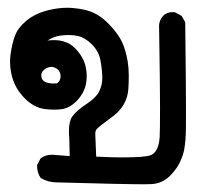

<svg xmlns="http://www.w3.org/2000/svg" viewBox="-20 -292 540 495"><path d="M228 111.8Q270 113.8 293.5 113.8Q355 113.8 369.1 107.9Q389.2 99.1 391.6 61.5Q392.6 46.4 392.6 -13.7Q392.6 -73.7 390.1 -226.6Q390.1 -226.6 390.1 -227.1Q391.1 -240.7 400.4 -251Q410.2 -260.7 424.3 -260.7Q427.2 -260.7 431.2 -260.3L448.2 -251L457.5 -234.9Q459.5 -65.9 459.5 -12Q459.5 42 459 52.2Q458.5 62.5 458 69.3Q457.5 76.2 456.5 82.8Q455.6 89.4 454.6 95.2Q452.1 106.9 448.2 116.2Q439 140.6 418.7 160.9Q398.4 181.2 370.6 182.6Q365.2 183.1 352.1 183.1Q299.8 183.1 126 178.2Q104 178.2 85 167Q75.7 153.3 75.7 137.7Q75.7 136.2 75.7 133.3L84.5 116.7L85.4 115.7Q97.7 106.9 114.7 106.9Q117.2 106.9 159.7 110.4L158.7 65.9Q157.7 55.2 157.7 46.9Q157.7 21 166 8.8Q176.8 -6.8 203.1 -23.9Q227.5 -40 235.4 -55.7Q243.7 -71.8 243.7 -90.8Q243.7 -109.9 239.3 -134.8Q235.4 -159.2 216.3 -178.2Q198.7 -195.3 180.7 -199.2Q169.4 -201.7 158 -201.7Q146.5 -201.7 135.3 -200.2Q119.6 -198.2 102.5 -187.5Q111.3 -188.5 118.9 -188.5Q126.5 -188.5 132.3 -187.7Q138.2 -187 143.8 -185.3Q149.4 -183.6 154.8 -181.2Q167 -175.3 176.8 -164.1Q195.3 -144 200.7 -120.6Q203.6 -107.9 203.6 -96.7Q203.6 -85.4 201.7 -75.7Q196.8 -51.3 176.8 -30.8Q160.2 -14.2 140.6 -10.7Q130.9 -9.3 119.1 -9.3Q107.4 -9.3 93.3 -11.2Q65.9 -15.6 42.7 -39.6Q19.5 -63.5 11.2 -93.8Q5.9 -113.8 5.9 -132.8Q5.9 -142.6 7.3 -152.3Q11.2 -180.2 18.6 -199.7Q25.9 -220.2 48.8 -239.3Q71.8 -257.8 106 -266.1Q130.9 -272 153.8 -272Q162.6 -272 170.9 -271Q201.7 -268.1 220.7 -259.3Q242.7 -249.5 264.2 -226.3Q285.6 -203.1 294.9 -183.1Q304.2 -162.6 309.1 -134.3Q312 -116.2 312 -97.7Q312 -79.1 311 -63.5Q308.1 -19.5 270.5 8.3Q235.4 34.2 229.5 40.5Q225.6 45.4 225.6 53.2Q225.6 54.2 228 111.8ZM136.2 -94.7Q136.2 -110.8 122.1 -117.2Q117.2 -119.6 112.8 -119.6Q105 -119.6 97.2 -114.7Q86.4 -107.4 86.4 -98.1Q86.4 -84.5 99.1 -79.6Q107.4 -76.7 116.7 -76.7Q121.6 -76.7 127 -77.1Q136.2 -84.5 136.2 -94.7Z"/></svg>

Font: Bakudai
Style: Medium
Weight: 500
Version: Version 1.48